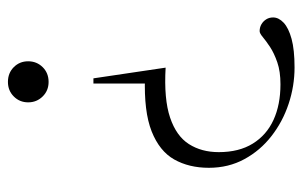

<svg xmlns="http://www.w3.org/2000/svg" viewBox="-159 -381 762 484"><g transform="rotate(-90 222.0 -139.0)"><path d="M294 222.5Q247 222.5 202 207.5Q157 192.5 120.8 164.2Q84.5 136 62.8 96Q41 56 41 6.5Q41 -43.5 62 -80.8Q83 -118 133 -137.8Q183 -157.5 269.5 -154.5L253.5 -113V-284.5H266.5L293.5 -102.5Q214 -107 167.5 -91.2Q121 -75.5 100.8 -43.8Q80.5 -12 80.5 31.5Q80.5 82.5 102 117.2Q123.5 152 161.8 169.5Q200 187 251.5 187Q284 187 307 179Q330 171 345.5 160.8Q361 150.5 370.5 142.5Q380 134.5 385.5 134.5Q395 134.5 402.8 139Q410.5 143.5 415.2 151Q420 158.5 420 168.5Q420 182.5 406.8 195Q393.5 207.5 366 215Q338.5 222.5 294 222.5ZM257.5 -397.5Q235.5 -397.5 220.8 -412.5Q206 -427.5 206 -449Q206 -470.5 220.8 -485.2Q235.5 -500 257.5 -500Q280 -500 294.8 -485.2Q309.5 -470.5 309.5 -449Q309.5 -427.5 294.8 -412.5Q280 -397.5 257.5 -397.5Z"/></g></svg>

Font: Newsreader 60pt Light
Style: Regular
Weight: 300
Designer: Hugues Gentile
Foundry: Production Type
Version: Version 1.003